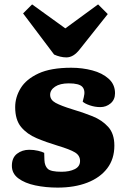

<svg xmlns="http://www.w3.org/2000/svg" viewBox="-20 -839 573 873"><path d="M260 -58Q296 -58 320 -70Q344 -82 344 -107Q344 -132 321 -146Q298 -160 241 -177Q191 -192 147 -210.5Q103 -229 76 -261.5Q49 -294 49 -352Q49 -397 74 -438Q99 -479 155 -505Q211 -531 304 -531Q354 -531 399.5 -519Q445 -507 474 -481Q503 -455 503 -415Q503 -386 483 -369Q463 -352 436 -352Q412 -352 388.5 -360Q365 -368 356 -377L361 -397Q369 -428 354.5 -444Q340 -460 293 -460Q253 -460 230.5 -445Q208 -430 208 -408Q208 -385 232.5 -371.5Q257 -358 309 -342Q357 -328 400.5 -310.5Q444 -293 472 -262Q500 -231 500 -177Q500 -116 467.5 -73.5Q435 -31 377 -8.5Q319 14 242 14Q188 14 140.5 4Q93 -6 63.5 -28Q34 -50 34 -85Q34 -122 57.5 -140Q81 -158 113 -158Q134 -158 153 -153.5Q172 -149 181 -144L182 -111Q183 -85 197 -71.5Q211 -58 260 -58ZM85 -778 126 -819 277 -710 426 -819 470 -775 342 -614Q314 -578 282 -578Q268 -578 253.5 -581.5Q239 -585 226 -591Z"/></svg>

Font: Literata 12pt ExtraBold
Style: Italic
Weight: 800
Italic angle: -2°
Designer: Latin by Veronika Burian and Jose Scaglione. Greek by Irene Vlachou. Cyrillic by Vera Evstafieva
Foundry: TypeTogether
Version: Version 3.002